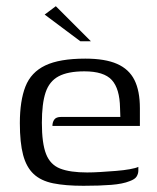

<svg xmlns="http://www.w3.org/2000/svg" viewBox="-20 -593 505 619"><path d="M249 6Q191 6 151.5 -2Q112 -10 88.5 -32Q65 -54 54.5 -93.5Q44 -133 44 -196Q44 -268 62 -314Q80 -360 126 -382Q172 -404 255 -404Q319 -404 357.5 -387Q396 -370 413.5 -335Q431 -300 431 -244V-187H149Q149 -199 155 -207.5Q161 -216 177 -216H368L367 -245Q366 -307 340.5 -335Q315 -363 252 -363Q199 -363 169 -347Q139 -331 127 -295Q115 -259 115 -197Q115 -131 128.5 -96.5Q142 -62 174 -49.5Q206 -37 261 -37Q280 -37 304.5 -38.5Q329 -40 354 -42Q379 -44 398.5 -47.5Q418 -51 426 -55V-43Q426 -33 420.5 -24Q415 -15 398 -9Q376 0 338.5 3Q301 6 249 6ZM239 -460 124 -546 160 -573 273 -460Z"/></svg>

Font: Genos
Style: Regular
Weight: 400
Designer: Robert E. Leuschke
Foundry: Robert E. Leuschke
Version: Version 1.010